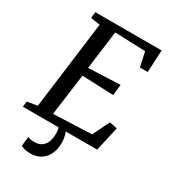

<svg xmlns="http://www.w3.org/2000/svg" viewBox="-232 -860 1077 1208"><g transform="rotate(30 307.0 -255.5)"><path d="M-1.6 0 2.7 -40.2 76.8 -52 158.6 -688.1 90.4 -698.7 95.7 -743H577.4L569.5 -581.8H512.5L489.9 -687.2L268.1 -695.4L231.3 -416.8L462.3 -426.3L453.9 -347.4L225.4 -356.7L185.2 -55.9L462.6 -67.4L521.8 -188.7L578 -177.5L538.1 0ZM278.9 -13.9 303.6 -11.9Q311.8 1.4 317.9 24Q323.9 46.5 323.9 74.7Q323.9 123.4 306.6 158.7Q289.4 193.9 258 212.8Q226.7 231.6 184.3 231.6Q164.8 231.6 145.2 227.1Q125.6 222.7 115.4 215.9L123.3 147.8Q129.3 151.1 142.9 153.8Q156.4 156.5 170.8 156.5Q215 156.5 239.1 127.9Q263.1 99.3 263.7 48.2Q264.5 26.7 261.2 12.7Q257.9 -1.3 254.4 -11.9Z"/></g></svg>

Font: Merriweather 7pt Light
Style: Italic
Weight: 300
Italic angle: -7.8°
Designer: Eben Sorkin
Foundry: Eben Sorkin
Version: Version 2.200;gftools[0.9.31]